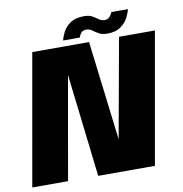

<svg xmlns="http://www.w3.org/2000/svg" viewBox="-110 -890 925 972"><g transform="rotate(-10 353.0 -404.0)"><path d="M-22.5 0 96.5 -675H388.5L450.5 -164.5L542.5 -675H727L608 0H316.5L254.5 -529.5L161.5 0ZM487 -701Q460.5 -701 444 -710.8Q427.5 -720.5 414.5 -730Q401.5 -739.5 386.5 -739.5Q366.5 -739.5 357.5 -727.5Q348.5 -715.5 346.5 -705.5H260.5Q264 -722.5 276 -746.8Q288 -771 314.2 -789.8Q340.5 -808.5 386 -808.5Q412.5 -808.5 428.5 -799Q444.5 -789.5 457.2 -780.2Q470 -771 486 -771Q503 -771 513.2 -783.2Q523.5 -795.5 525.5 -805H611Q607.5 -788 595.2 -763.5Q583 -739 557.2 -720Q531.5 -701 487 -701Z"/></g></svg>

Font: Anybody ExtraBold
Style: Italic
Weight: 800
Italic angle: -10°
Designer: Tyler Finck
Foundry: Etcetera Type Company
Version: Version 1.010; ttfautohint (v1.8.3) -l 8 -r 50 -G 200 -x 14 